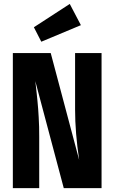

<svg xmlns="http://www.w3.org/2000/svg" viewBox="-20 -965 587 985"><path d="M337.9 -944.8 395 -835.9 191.9 -751 153.8 -825.2ZM501 -692.9V0H307.1L161.1 -548.8Q161.6 -544.4 164.6 -518.8Q167.5 -493.2 168.5 -483.2Q169.4 -473.1 172.1 -448.2Q174.8 -423.3 175.8 -406Q176.8 -388.7 178.5 -363.8Q180.2 -338.9 180.7 -313.7Q181.2 -288.6 181.2 -262.2V0H45.9V-692.9H240.2L386.2 -144Q365.2 -285.2 365.2 -402.8V-692.9Z"/></svg>

Font: Fira Sans Compressed
Style: Bold
Weight: 700
Width: 1
Designer: Carrois Corporate & Edenspiekermann AG
Foundry: Carrois Corporate GbR & Edenspiekermann AG
Version: Version 4.203;PS 004.203;hotconv 1.0.88;makeotf.lib2.5.64775